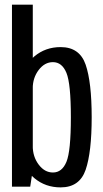

<svg xmlns="http://www.w3.org/2000/svg" viewBox="-20 -805 446 828"><path d="M31.6 0H110.3L121.4 -73.1V-785H31.6ZM241.4 3.1Q323.3 3.1 349.4 -72.9Q375.4 -148.9 375.4 -299.2Q375.4 -450.3 349.4 -526.1Q323.3 -601.9 241.4 -601.9Q175.8 -601.9 128.2 -561.8Q80.7 -521.6 80.7 -467.1L121.2 -423.9Q121.2 -469.3 146.8 -503.2Q172.5 -537 208.3 -537Q247.4 -537 266.5 -490.8Q285.6 -444.6 285.6 -299Q285.6 -152.9 266.5 -107Q247.4 -61.1 208.3 -61.1Q172.5 -61.1 146.8 -95.2Q121.2 -129.2 121.2 -175.9L80.7 -131.1Q80.7 -76.5 128.2 -36.7Q175.8 3.1 241.4 3.1Z"/></svg>

Font: Anybody Thin Condensed
Style: Regular
Weight: 100
Width: 3
Version: Version 1.113;gftools[0.9.25]